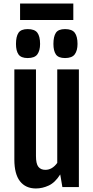

<svg xmlns="http://www.w3.org/2000/svg" viewBox="-20 -1069 534 1097"><path d="M62 -672.4H185.5V-177.7Q185.5 -133.3 199.2 -116Q212.9 -98.6 239.3 -98.6Q278.3 -98.6 307.1 -138.2V-672.4H430.7V0H336.4L324.2 -71.8H323.7Q294.9 -25.9 258.5 -9Q222.2 7.8 185.1 7.8Q126.5 7.8 94.2 -33.4Q62 -74.7 62 -157.2ZM138.2 -737.3Q100.1 -737.3 85.7 -758.1Q71.3 -778.8 71.3 -817.9Q71.3 -859.9 85.4 -881.3Q99.6 -902.8 138.2 -902.8Q178.2 -902.8 193.6 -881.8Q209 -860.8 209 -817.9Q209 -780.3 193.6 -758.8Q178.2 -737.3 138.2 -737.3ZM351.6 -737.3Q313.5 -737.3 299.3 -758.1Q285.2 -778.8 285.2 -817.9Q285.2 -859.9 299.1 -881.3Q313 -902.8 351.6 -902.8Q391.6 -902.8 407.2 -881.8Q422.9 -860.8 422.9 -817.9Q422.9 -780.3 407.2 -758.8Q391.6 -737.3 351.6 -737.3ZM94.7 -1048.8H398.9V-954.6H94.7Z"/></svg>

Font: Fjalla One
Style: Regular
Weight: 400
Designer: Irina Smirnova, Eben Sorkin
Foundry: Sorkin Type
Version: Version 1.002; ttfautohint (v1.8.4.7-5d5b);gftools[0.9.25]